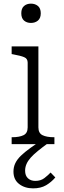

<svg xmlns="http://www.w3.org/2000/svg" viewBox="-20 -792 354 1055"><path d="M150 -666Q127 -666 112 -679Q97 -692 97 -719Q97 -746 112 -759Q127 -772 150 -772Q173 -772 188.5 -759Q204 -746 204 -719Q204 -692 188.5 -679Q173 -666 150 -666ZM191 -537V-92Q191 -60 214 -49Q237 -38 276 -38H279V0H44V-38H47Q86 -38 109 -49Q132 -60 132 -92V-448Q132 -470 112.5 -478Q93 -486 54 -493L44 -495V-537ZM223 -31 245 -6Q212 18 188 37.5Q164 57 148.5 74.5Q133 92 125.5 109.5Q118 127 118 146Q118 173 133.5 187.5Q149 202 174 202Q204 202 224 186.5Q244 171 258 156L284 183Q262 209 233 226Q204 243 162 243Q116 243 85 219Q54 195 54 151Q54 126 64 105Q74 84 94.5 64Q115 44 147 21Q179 -2 223 -31Z"/></svg>

Font: Roboto Serif ExtraLight
Style: Regular
Weight: 250
Version: Version 1.007